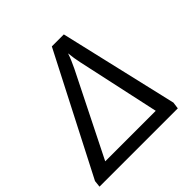

<svg xmlns="http://www.w3.org/2000/svg" viewBox="-192 -844 997 997"><g transform="rotate(-45 307.0 -345.0)"><path d="M415 -690 567 -37 562 0H-13L-9 -37L327 -690ZM361 -605Q354 -584 345.5 -564.5Q337 -545 328 -526L101 -72H472L373 -528Q369 -547 366 -565.5Q363 -584 361 -605Z"/></g></svg>

Font: Exo 2
Style: Italic
Weight: 400
Italic angle: -8°
Designer: Natanael Gama
Foundry: Natanael Gama
Version: Version 2.010